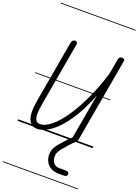

<svg xmlns="http://www.w3.org/2000/svg" viewBox="-291 -1339 1353 1877"><g transform="rotate(20 386.0 -401.0)"><path d="M197 9Q136 9 109.5 -52.8Q83 -114.5 107.5 -255.5L219.5 -891Q221.5 -902 226.2 -910.5Q231 -919 238.8 -923.8Q246.5 -928.5 256.5 -928.5Q270.5 -928 276.8 -919.2Q283 -910.5 280.5 -896.5L167.5 -255Q161.5 -219.5 156.5 -182.5Q151.5 -145.5 153.2 -114.2Q155 -83 167.8 -63.8Q180.5 -44.5 209 -44.5Q264 -44.5 327 -96.8Q390 -149 454 -243.2Q518 -337.5 576.5 -464.2Q635 -591 681 -740L709 -900Q711.5 -912 718.8 -920.2Q726 -928.5 743 -928.5Q761.5 -928.5 767.2 -921Q773 -913.5 770.5 -899L617 -28Q615 -13.5 605.8 -6.8Q596.5 0 585 0Q571 0 562 -7.8Q553 -15.5 556 -32.5L638 -496.5Q571 -325.5 494 -213.2Q417 -101 340.2 -46Q263.5 9 197 9ZM197 9Q136 9 109.5 -52.8Q83 -114.5 107.5 -255.5L219.5 -891Q221.5 -902 226.2 -910.5Q231 -919 238.8 -923.8Q246.5 -928.5 256.5 -928.5Q270.5 -928 276.8 -919.2Q283 -910.5 280.5 -896.5L167.5 -255Q161.5 -219.5 156.5 -182.5Q151.5 -145.5 153.2 -114.2Q155 -83 167.8 -63.8Q180.5 -44.5 209 -44.5Q264 -44.5 327 -96.8Q390 -149 454 -243.2Q518 -337.5 576.5 -464.2Q635 -591 681 -740L709 -900Q711.5 -912 718.8 -920.2Q726 -928.5 743 -928.5Q761.5 -928.5 767.2 -921Q773 -913.5 770.5 -899L617 -28Q615 -13.5 605.8 -6.8Q596.5 0 585 0Q571 0 562 -7.8Q553 -15.5 556 -32.5L638 -496.5Q571 -325.5 494 -213.2Q417 -101 340.2 -46Q263.5 9 197 9ZM554.5 349Q499 349 464.2 328Q429.5 307 413.2 274Q397 241 397 205Q397 160.5 416.2 128.5Q435.5 96.5 457.5 71.5Q468.5 58.5 487.5 37.8Q506.5 17 526.2 -3.5Q546 -24 558.5 -34.5Q570 -43 574.2 -44Q578.5 -45 585 -45Q595 -45 602 -37.5Q609 -30 610 -20.5Q611 -11 603 -4Q575.5 19 544 55Q512.5 91 489 119Q478 132 466.2 154Q454.5 176 454.5 204Q454.5 241.5 474.2 268.5Q494 295.5 539.5 295.5H597.5Q615 295.5 625.8 299.5Q636.5 303.5 636.5 321Q636.5 339.5 625 344.2Q613.5 349 597.5 349ZM-5 420.5H776.5V428.5H-5ZM-5 -16H776.5V0H-5ZM-5 -505.5H776.5V-497.5H-5ZM-5 -1230H776.5V-1222H-5Z"/></g></svg>

Font: Edu VIC WA NT Pre Guide
Style: Regular
Weight: 400
Designer: Tina and Corey Anderson, Eben Sorkin, Mirko Velimirovic
Foundry: Google for Education
Version: Version 1.000